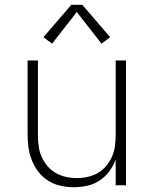

<svg xmlns="http://www.w3.org/2000/svg" viewBox="-20 -772 640 800"><path d="M287 8Q259 8 232 2Q205 -4 181.5 -18.5Q158 -33 141 -55Q124 -77 113.5 -102.5Q103 -128 99 -155Q95 -182 95 -210V-520H138V-210Q138 -187 141 -164Q144 -141 153 -120Q162 -99 177 -81Q192 -63 212 -51.5Q232 -40 254.5 -35Q277 -30 300 -30Q323 -30 345.5 -35Q368 -40 388 -51.5Q408 -63 423 -81Q438 -99 447 -120Q456 -141 459 -164Q462 -187 462 -210V-520H505V0H462V-107Q452 -80 435 -57.5Q418 -35 394.5 -19.5Q371 -4 343 2Q315 8 287 8ZM197 -590 161 -617 277 -752H323L439 -617L403 -590L300 -722Z"/></svg>

Font: Zed Sans Extralight Extended
Style: Regular
Weight: 200
Width: 7
Designer: Belleve Invis
Foundry: Belleve Invis
Version: Version 1.0.0; ttfautohint (v1.8.4)